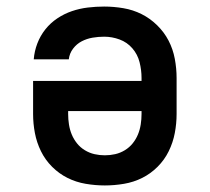

<svg xmlns="http://www.w3.org/2000/svg" viewBox="-20 -558 640 586"><path d="M300 8Q271 8 241.5 3Q212 -2 186 -15Q160 -28 139 -49Q118 -70 105 -96.5Q92 -123 86.5 -152Q81 -181 81 -210V-311H412V-320Q412 -344 406 -368Q400 -392 384 -410.5Q368 -429 345 -437.5Q322 -446 298 -446Q280 -446 262.5 -443Q245 -440 229.5 -432Q214 -424 203 -409.5Q192 -395 190 -377H83Q85 -402 94 -425.5Q103 -449 118.5 -468.5Q134 -488 155 -502Q176 -516 199.5 -524Q223 -532 248 -535Q273 -538 298 -538Q327 -538 356.5 -533Q386 -528 412 -515Q438 -502 459.5 -481Q481 -460 494.5 -434Q508 -408 513.5 -378.5Q519 -349 519 -320V-210Q519 -181 513.5 -152Q508 -123 495 -96.5Q482 -70 461 -49Q440 -28 414 -15Q388 -2 358.5 3Q329 8 300 8ZM300 -84Q316 -84 331.5 -87.5Q347 -91 361 -99.5Q375 -108 385 -120.5Q395 -133 401 -147.5Q407 -162 409.5 -178Q412 -194 412 -210V-219H188V-210Q188 -194 190.5 -178Q193 -162 199 -147.5Q205 -133 215 -120.5Q225 -108 239 -99.5Q253 -91 268.5 -87.5Q284 -84 300 -84Z"/></svg>

Font: Iosevka Slab Semibold Extended
Style: Regular
Weight: 600
Width: 7
Monospace: yes
Designer: Belleve Invis
Foundry: Belleve Invis
Version: Version 11.1.0; ttfautohint (v1.8.3)